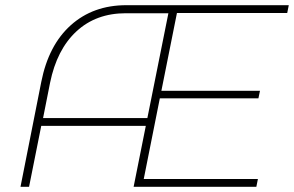

<svg xmlns="http://www.w3.org/2000/svg" viewBox="-20 -720 1133 740"><path d="M662 -670 602 -370H982L976 -341H596L534 -30H974L968 0H495L542 -235H139L92 0H59L139 -404Q167 -546 253 -623Q339 -700 467 -700H1093L1087 -670ZM629 -669H465Q350 -669 274.5 -599Q199 -529 173 -401L146 -265H548Z"/></svg>

Font: Montserrat Alternates ExLight
Style: Italic
Weight: 275
Italic angle: -11.3°
Designer: Julieta Ulanovsky
Foundry: Julieta Ulanovsky
Version: Version 7.200